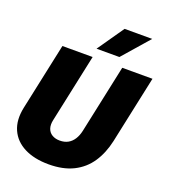

<svg xmlns="http://www.w3.org/2000/svg" viewBox="-165 -1045 1038 1176"><g transform="rotate(20 354.0 -457.5)"><path d="M289 12Q195 12 130 -21Q65 -54 37.5 -115.5Q10 -177 28 -262L121 -698H318L223 -252Q216 -220 224 -196.5Q232 -173 253 -160.5Q274 -148 303 -148Q334 -148 356.5 -160.5Q379 -173 394 -196.5Q409 -220 416 -252L511 -698H708L614 -257Q596 -175 555.5 -114.5Q515 -54 449 -21Q383 12 289 12ZM323 -754 443 -927H623L472 -754Z"/></g></svg>

Font: Azeret Mono Thin ExtraBold
Style: Italic
Weight: 800
Italic angle: -12°
Version: Version 1.002